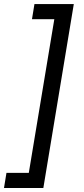

<svg xmlns="http://www.w3.org/2000/svg" viewBox="-27 -792 413 948"><path d="M-7.3 136.2 4.9 61.5H115.2L241.2 -697.3H130.9L143.1 -772H337.4L187 136.2Z"/></svg>

Font: Inter
Style: Italic
Weight: 400
Italic angle: -9.3988°
Designer: Rasmus Andersson
Foundry: rsms
Version: Version 4.001;git-66647c0bb